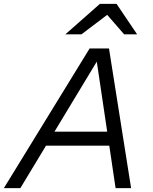

<svg xmlns="http://www.w3.org/2000/svg" viewBox="-43 -970 791 990"><path d="M-23 0 419 -720H497L62 0ZM553 0 446 -720H519L633 0ZM181 -291H557L541 -219H165ZM294 -793 472 -950H558L664 -793H597L478 -930H558L377 -793Z"/></svg>

Font: Instrument Sans
Style: Italic
Weight: 400
Italic angle: -13°
Designer: Rodrigo Fuenzalida
Foundry: fragTYPE
Version: Version 1.000;gftools[0.9.28]